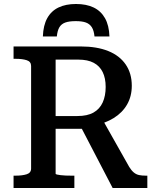

<svg xmlns="http://www.w3.org/2000/svg" viewBox="-20 -943 787 963"><path d="M361 -923Q310 -923 273.5 -905.5Q237 -888 217 -852Q197 -816 195 -760H265Q268 -790 278 -806.5Q288 -823 307.5 -830Q327 -837 360 -837Q392 -837 411 -830Q430 -823 440.5 -806.5Q451 -790 454 -760H529Q527 -816 506.5 -852Q486 -888 449.5 -905.5Q413 -923 361 -923ZM378 -321 545 0H719V-62H710Q692 -62 677.5 -65Q663 -68 651 -78Q639 -88 628 -106L492 -347ZM259 -72V-644H373Q420 -644 450 -628Q480 -612 495 -581.5Q510 -551 510 -507Q510 -462 495 -429Q480 -396 449 -378.5Q418 -361 368 -361H242V-297H395Q404 -297 412.5 -299.5Q421 -302 429.5 -305Q438 -308 446 -312Q507 -324 550.5 -351Q594 -378 617.5 -419Q641 -460 641 -513Q641 -575 610.5 -619.5Q580 -664 523 -687Q466 -710 385 -710H48V-648H59Q92 -648 114 -641Q136 -634 136 -612V-98Q136 -76 114 -69Q92 -62 59 -62H48V0H353V-62H337Q323 -62 309 -62.5Q295 -63 284 -64.5Q273 -66 266 -67.5Q259 -69 259 -72Z"/></svg>

Font: Roboto Serif 20pt Medium
Style: Regular
Weight: 500
Version: Version 1.008